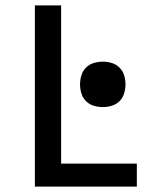

<svg xmlns="http://www.w3.org/2000/svg" viewBox="-20 -690 590 710"><path d="M109 0V-670H206V-85H486V0ZM360 -294Q343 -294 326.5 -299Q310 -304 298 -316Q286 -328 281 -344.5Q276 -361 276 -378Q276 -395 281 -411.5Q286 -428 298 -440Q310 -452 326.5 -457Q343 -462 360 -462Q377 -462 393.5 -457Q410 -452 422 -440Q434 -428 439 -411.5Q444 -395 444 -378Q444 -361 439 -344.5Q434 -328 422 -316Q410 -304 393.5 -299Q377 -294 360 -294Z"/></svg>

Font: Lode Dark
Style: Bold
Weight: 700
Monospace: yes
Designer: Belleve Invis
Foundry: Belleve Invis
Version: Version 29.2.0; ttfautohint (v1.8.3)